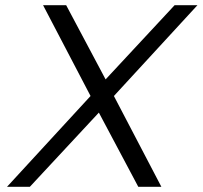

<svg xmlns="http://www.w3.org/2000/svg" viewBox="-20 -720 781 740"><path d="M146 -700H235L387 -414L653 -700H741L419 -350L602 0H513L361 -286L95 0H7L329 -350Z"/></svg>

Font: Albert Sans
Style: Italic
Weight: 400
Italic angle: -11.25°
Designer: Andreas Rasmussen
Foundry: a.Foundry
Version: Version 1.025